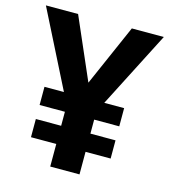

<svg xmlns="http://www.w3.org/2000/svg" viewBox="-107 -800 786 887"><g transform="rotate(15 286.0 -357.0)"><path d="M285 -420 414 -714H567L380 -349H475V-262H355V-195H475V-108H355V0H215V-108H94V-195H215V-262H94V-349H187L3 -714H157Z"/></g></svg>

Font: Noto Sans Hanifi Rohingya
Style: Bold
Weight: 700
Designer: Monotype Design Team and DaltonMaag
Foundry: Google LLC
Version: Version 2.102; ttfautohint (v1.8.4.7-5d5b)